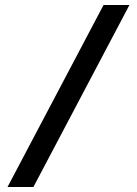

<svg xmlns="http://www.w3.org/2000/svg" viewBox="-20 -672 545 764"><path d="M10 72H113L495 -652H392Z"/></svg>

Font: Charger Sport
Style: Bd
Weight: 700
Designer: Jasper
Foundry: Cannot Into Space Fonts
Version: Version 1.1